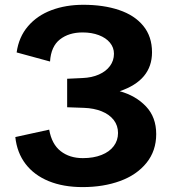

<svg xmlns="http://www.w3.org/2000/svg" viewBox="-20 -770 716 802"><path d="M326 -109.5Q371 -109.5 404.2 -122.8Q437.5 -136 455.2 -159.8Q473 -183.5 473 -214.5Q473 -245.5 455 -268.8Q437 -292 404.8 -305Q372.5 -318 331 -319.5L260.5 -322V-441L324 -444Q363.5 -445.5 393.2 -458.8Q423 -472 439.5 -494.5Q456 -517 456 -545.5Q456 -571.5 439.2 -591.8Q422.5 -612 392.8 -623.2Q363 -634.5 325 -634.5Q267.5 -634.5 230.2 -605.2Q193 -576 189 -513L49.5 -551Q58.5 -615.5 96.8 -660.2Q135 -705 194.8 -727.5Q254.5 -750 328 -750Q412.5 -750 477.2 -728.2Q542 -706.5 578.5 -662Q615 -617.5 615 -551.5Q615 -434.5 480 -389Q547 -370.5 589.8 -325.5Q632.5 -280.5 632.5 -210Q632.5 -140 592 -89.8Q551.5 -39.5 481.8 -14Q412 11.5 325.5 11.5Q244 11.5 183.2 -13.5Q122.5 -38.5 86.8 -85.2Q51 -132 44 -197.5L185.5 -228.5Q196 -168 233.2 -138.8Q270.5 -109.5 326 -109.5Z"/></svg>

Font: 1883 Sans
Style: Bold
Weight: 700
Designer: 1883 Sans project is a fork of Public Sans.
Version: Version 1.009